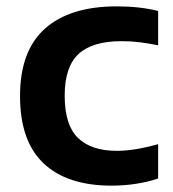

<svg xmlns="http://www.w3.org/2000/svg" viewBox="-20 -574 544 604"><path d="M331 10Q191.5 10 117.2 -60Q43 -130 43 -272Q43 -414 121.5 -484Q200 -554 347.5 -554Q419.5 -554 477.5 -539.5V-431.5Q448 -437.5 420.2 -441Q392.5 -444.5 362.5 -444.5Q270.5 -444.5 227 -404Q183.5 -363.5 183.5 -273Q183.5 -181 225.2 -140.2Q267 -99.5 348 -99.5Q402.5 -99.5 477.5 -120.5V-12.5Q445.5 -1.5 408 4.2Q370.5 10 331 10Z"/></svg>

Font: Encode Sans SemiExpanded SemiExpanded SemiBold
Style: Regular
Weight: 600
Width: 6
Designer: Multiple Designers
Foundry: Impallari Type
Version: Version 3.000; ttfautohint (v1.8.3) -l 8 -r 50 -G 200 -x 14 